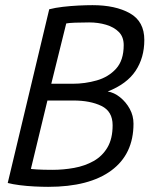

<svg xmlns="http://www.w3.org/2000/svg" viewBox="-20 -720 600 745"><path d="M167 5Q143 5 113.5 3.5Q84 2 56.5 -1.5Q29 -5 10 -10L171 -684Q194 -690 224 -693.5Q254 -697 284.5 -698.5Q315 -700 339 -700Q428 -700 484 -668.5Q540 -637 540 -565Q540 -496 506 -445Q472 -394 398 -365Q423 -361 446 -342.5Q469 -324 483.5 -297.5Q498 -271 498 -240Q498 -122 412 -58.5Q326 5 167 5ZM184 -61Q226 -61 267.5 -68.5Q309 -76 343 -95Q377 -114 397 -148Q417 -182 417 -234Q417 -288 373.5 -309Q330 -330 265 -330H164L100 -65Q99 -64 123 -62.5Q147 -61 184 -61ZM179 -395H262Q310 -395 355.5 -408Q401 -421 430.5 -453.5Q460 -486 460 -545Q460 -577 441 -596Q422 -615 391.5 -624Q361 -633 326 -633Q295 -633 270.5 -632Q246 -631 237 -629Z"/></svg>

Font: Ubuntu Sans Mono
Style: Italic
Weight: 400
Italic angle: -13.5°
Monospace: yes
Designer: Dalton Maag Ltd
Foundry: Dalton Maag Ltd
Version: Version 1.006